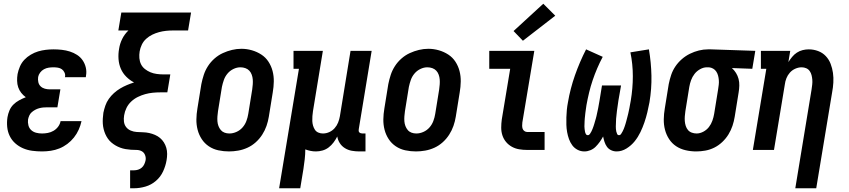

<svg xmlns="http://www.w3.org/2000/svg" viewBox="-20 -802 4540 1027"><path d="M205 8Q178 8 152 4.5Q126 1 103 -9Q80 -19 61.5 -35.5Q43 -52 32 -74.5Q21 -97 18.5 -123Q16 -149 20 -175Q23 -193 30.5 -211Q38 -229 51.5 -242.5Q65 -256 82.5 -265.5Q100 -275 118 -282Q104 -292 93.5 -305.5Q83 -319 77.5 -335Q72 -351 71.5 -369.5Q71 -388 74 -406Q78 -426 86.5 -446Q95 -466 110 -482Q125 -498 144.5 -509.5Q164 -521 184 -527Q204 -533 225 -535.5Q246 -538 266 -538Q289 -538 311 -535.5Q333 -533 353.5 -526.5Q374 -520 392 -508.5Q410 -497 422 -479.5Q434 -462 439 -440.5Q444 -419 440 -397Q440 -395 439.5 -393Q439 -391 439 -389H327Q327 -389 327.5 -390Q328 -391 328 -392Q330 -403 325 -414Q320 -425 311 -431.5Q302 -438 290 -440Q278 -442 266 -442Q253 -442 240 -440Q227 -438 215 -431.5Q203 -425 194.5 -413.5Q186 -402 184 -390Q182 -376 185 -362.5Q188 -349 197.5 -340Q207 -331 220 -327.5Q233 -324 247 -324H303L287 -228H231Q221 -228 210.5 -227Q200 -226 189 -223Q178 -220 168 -214.5Q158 -209 149.5 -201.5Q141 -194 136.5 -183.5Q132 -173 130 -163Q128 -147 132 -131.5Q136 -116 147 -106Q158 -96 173 -92Q188 -88 205 -88Q220 -88 236 -91Q252 -94 266.5 -102.5Q281 -111 291 -124.5Q301 -138 304 -154H416Q411 -131 401 -108.5Q391 -86 375.5 -66.5Q360 -47 340 -32Q320 -17 297.5 -8Q275 1 251.5 4.5Q228 8 205 8Z M676 205V109H697Q708 109 719 105.5Q730 102 738.5 94.5Q747 87 752 76Q757 65 759 54Q761 40 755.5 26.5Q750 13 737.5 6.5Q725 0 710 0Q695 0 680.5 -1Q666 -2 651.5 -4.5Q637 -7 623.5 -12Q610 -17 598 -24Q586 -31 575.5 -40Q565 -49 557 -60.5Q549 -72 543.5 -84.5Q538 -97 534.5 -111Q531 -125 530 -139.5Q529 -154 530 -169Q531 -184 533 -199Q537 -218 543.5 -237Q550 -256 562 -273Q574 -290 589.5 -304Q605 -318 622.5 -328.5Q640 -339 659 -347Q678 -355 697 -361Q674 -373 655.5 -391.5Q637 -410 626.5 -434Q616 -458 614 -486Q612 -514 617 -541Q621 -568 633.5 -593.5Q646 -619 667 -639H613L629 -735H1002L986 -639H905Q886 -639 867.5 -637Q849 -635 830.5 -630Q812 -625 794.5 -616.5Q777 -608 762 -594.5Q747 -581 738.5 -563Q730 -545 727 -527Q724 -509 725.5 -491Q727 -473 734.5 -458Q742 -443 755.5 -432.5Q769 -422 784.5 -415.5Q800 -409 818 -406.5Q836 -404 854 -404H891L875 -308H838Q818 -308 797.5 -306Q777 -304 757 -298.5Q737 -293 717.5 -283.5Q698 -274 682 -259Q666 -244 656.5 -224.5Q647 -205 644 -185Q641 -168 643 -151.5Q645 -135 654.5 -122.5Q664 -110 679.5 -103.5Q695 -97 711.5 -96Q728 -95 745 -94.5Q762 -94 778 -90.5Q794 -87 809 -80.5Q824 -74 836 -64Q848 -54 856.5 -40.5Q865 -27 869.5 -11.5Q874 4 874 21Q874 38 871 55Q866 85 852.5 114.5Q839 144 814 165.5Q789 187 758 196Q727 205 697 205Z M1205 8Q1176 8 1148 2Q1120 -4 1097 -19.5Q1074 -35 1059 -58Q1044 -81 1037 -108Q1030 -135 1030.5 -164Q1031 -193 1036 -222L1057 -352Q1062 -377 1070 -401.5Q1078 -426 1092.5 -448.5Q1107 -471 1127.5 -489Q1148 -507 1172 -518Q1196 -529 1221 -535Q1246 -541 1271 -541Q1300 -541 1327.5 -533Q1355 -525 1378 -510Q1401 -495 1416 -472Q1431 -449 1438 -422Q1445 -395 1444.5 -366Q1444 -337 1439 -308L1418 -178Q1414 -153 1405.5 -128.5Q1397 -104 1382.5 -81.5Q1368 -59 1348 -41Q1328 -23 1304 -12Q1280 -1 1254.5 3.5Q1229 8 1205 8ZM1207 -88Q1226 -88 1245 -96.5Q1264 -105 1277.5 -120.5Q1291 -136 1298 -155Q1305 -174 1308 -193L1329 -323Q1331 -337 1332 -350.5Q1333 -364 1332 -377Q1331 -390 1326.5 -402.5Q1322 -415 1313.5 -424Q1305 -433 1292.5 -437.5Q1280 -442 1266 -442Q1247 -442 1228.5 -433Q1210 -424 1197 -408.5Q1184 -393 1177.5 -374.5Q1171 -356 1167 -337L1146 -207Q1144 -193 1143 -179.5Q1142 -166 1143 -153Q1144 -140 1148.5 -128Q1153 -116 1161 -106.5Q1169 -97 1181 -92.5Q1193 -88 1207 -88Z M1473 205 1579 -434H1550V-530H1707L1654 -207Q1652 -194 1651 -180.5Q1650 -167 1650.5 -154.5Q1651 -142 1654.5 -130Q1658 -118 1664.5 -108Q1671 -98 1682.5 -93Q1694 -88 1707 -88Q1725 -88 1741.5 -95.5Q1758 -103 1770 -116.5Q1782 -130 1788.5 -146.5Q1795 -163 1798 -180L1855 -530H1968L1899 -111Q1898 -107 1898.5 -102Q1899 -97 1902 -94Q1905 -91 1909.5 -89.5Q1914 -88 1918 -88H1935V8H1902Q1882 8 1862 4.5Q1842 1 1825 -9.5Q1808 -20 1797.5 -36.5Q1787 -53 1784 -72Q1776 -56 1764.5 -40.5Q1753 -25 1738 -13.5Q1723 -2 1705 3Q1687 8 1670 8Q1655 8 1640.5 5Q1626 2 1613 -3Q1613 23 1610 49.5Q1607 76 1603 102L1586 205Z M2205 8Q2176 8 2148 2Q2120 -4 2097 -19.5Q2074 -35 2059 -58Q2044 -81 2037 -108Q2030 -135 2030.5 -164Q2031 -193 2036 -222L2057 -352Q2062 -377 2070 -401.5Q2078 -426 2092.5 -448.5Q2107 -471 2127.5 -489Q2148 -507 2172 -518Q2196 -529 2221 -535Q2246 -541 2271 -541Q2300 -541 2327.5 -533Q2355 -525 2378 -510Q2401 -495 2416 -472Q2431 -449 2438 -422Q2445 -395 2444.5 -366Q2444 -337 2439 -308L2418 -178Q2414 -153 2405.5 -128.5Q2397 -104 2382.5 -81.5Q2368 -59 2348 -41Q2328 -23 2304 -12Q2280 -1 2254.5 3.5Q2229 8 2205 8ZM2207 -88Q2226 -88 2245 -96.5Q2264 -105 2277.5 -120.5Q2291 -136 2298 -155Q2305 -174 2308 -193L2329 -323Q2331 -337 2332 -350.5Q2333 -364 2332 -377Q2331 -390 2326.5 -402.5Q2322 -415 2313.5 -424Q2305 -433 2292.5 -437.5Q2280 -442 2266 -442Q2247 -442 2228.5 -433Q2210 -424 2197 -408.5Q2184 -393 2177.5 -374.5Q2171 -356 2167 -337L2146 -207Q2144 -193 2143 -179.5Q2142 -166 2143 -153Q2144 -140 2148.5 -128Q2153 -116 2161 -106.5Q2169 -97 2181 -92.5Q2193 -88 2207 -88Z M2800 0Q2778 0 2757 -3.5Q2736 -7 2718 -17Q2700 -27 2687 -42.5Q2674 -58 2667.5 -77.5Q2661 -97 2661 -119Q2661 -141 2664 -163L2709 -434H2597V-530H2838L2774 -147Q2773 -138 2773 -129.5Q2773 -121 2775.5 -113.5Q2778 -106 2785 -101Q2792 -96 2800 -96H2893V0ZM2777 -584 2727 -636 2886 -782 2950 -718Z M3106 8Q3086 8 3069 -1Q3052 -10 3041 -25Q3030 -40 3023.5 -58Q3017 -76 3013.5 -95.5Q3010 -115 3009.5 -134.5Q3009 -154 3009.5 -174Q3010 -194 3012 -214.5Q3014 -235 3018 -255Q3024 -291 3033.5 -327.5Q3043 -364 3055.5 -399.5Q3068 -435 3083 -470Q3098 -505 3115 -538L3204 -498Q3188 -468 3174.5 -436.5Q3161 -405 3150 -372.5Q3139 -340 3131 -306.5Q3123 -273 3117 -240Q3116 -233 3115 -226Q3114 -219 3113 -212Q3112 -205 3111 -197.5Q3110 -190 3109.5 -183Q3109 -176 3108 -169Q3107 -162 3107 -154.5Q3107 -147 3106.5 -140Q3106 -133 3106 -126Q3106 -119 3107 -112Q3108 -105 3109 -98.5Q3110 -92 3113.5 -85.5Q3117 -79 3124 -79Q3131 -79 3135.5 -85.5Q3140 -92 3143.5 -99Q3147 -106 3149.5 -112.5Q3152 -119 3154.5 -126Q3157 -133 3159 -140Q3161 -147 3163 -154Q3165 -161 3167 -167.5Q3169 -174 3170.5 -181Q3172 -188 3173.5 -195Q3175 -202 3176.5 -209Q3178 -216 3179.5 -223Q3181 -230 3182 -237Q3183 -244 3184.5 -251Q3186 -258 3187 -265L3200 -345H3302L3288 -265Q3287 -258 3286 -251Q3285 -244 3284 -237Q3283 -230 3282 -223Q3281 -216 3280 -209Q3279 -202 3278.5 -195Q3278 -188 3277 -181Q3276 -174 3275.5 -167Q3275 -160 3275 -153Q3275 -146 3274.5 -139Q3274 -132 3274 -125.5Q3274 -119 3274.5 -112Q3275 -105 3276.5 -98.5Q3278 -92 3281 -85.5Q3284 -79 3291 -79Q3298 -79 3302.5 -86Q3307 -93 3310.5 -99.5Q3314 -106 3316.5 -112.5Q3319 -119 3321.5 -126Q3324 -133 3326 -140Q3328 -147 3330 -154Q3332 -161 3333.5 -167.5Q3335 -174 3337 -181Q3339 -188 3340.5 -195Q3342 -202 3343.5 -209Q3345 -216 3346.5 -223Q3348 -230 3349 -237Q3350 -244 3351.5 -250.5Q3353 -257 3354 -264Q3365 -330 3365 -394.5Q3365 -459 3352 -522L3451 -538Q3463 -468 3464.5 -397.5Q3466 -327 3454 -255Q3449 -228 3442.5 -201Q3436 -174 3427 -147.5Q3418 -121 3405.5 -95Q3393 -69 3375 -46.5Q3357 -24 3331.5 -8Q3306 8 3278 8Q3263 8 3249 1.5Q3235 -5 3226.5 -17Q3218 -29 3213.5 -43Q3209 -57 3206 -72Q3198 -57 3188 -43Q3178 -29 3166 -17Q3154 -5 3138 1.5Q3122 8 3106 8Z M3704 8Q3675 8 3647 1.5Q3619 -5 3596.5 -20Q3574 -35 3559 -58Q3544 -81 3537 -108Q3530 -135 3530.5 -164Q3531 -193 3536 -222L3557 -352Q3562 -377 3570 -401Q3578 -425 3592.5 -446.5Q3607 -468 3627 -485.5Q3647 -503 3670.5 -514.5Q3694 -526 3718.5 -532Q3743 -538 3767 -538Q3771 -538 3775 -538Q3779 -538 3783 -538L4020 -530L4004 -434L3895 -438Q3908 -426 3917 -411.5Q3926 -397 3930.5 -380Q3935 -363 3934.5 -344.5Q3934 -326 3931 -308L3910 -178Q3906 -153 3898 -129Q3890 -105 3876.5 -83Q3863 -61 3843.5 -42.5Q3824 -24 3801 -12.5Q3778 -1 3753 3.5Q3728 8 3704 8ZM3706 -88Q3724 -88 3742 -97.5Q3760 -107 3772 -122.5Q3784 -138 3790.5 -156.5Q3797 -175 3800 -193L3821 -323Q3823 -336 3824.5 -348.5Q3826 -361 3825 -373.5Q3824 -386 3821 -397.5Q3818 -409 3811.5 -419Q3805 -429 3794.5 -435Q3784 -441 3772 -442H3767Q3765 -442 3763.5 -442Q3762 -442 3761 -442Q3743 -442 3725 -432Q3707 -422 3695 -406.5Q3683 -391 3676.5 -373Q3670 -355 3667 -337L3646 -207Q3644 -193 3643 -180Q3642 -167 3643 -154Q3644 -141 3648 -128.5Q3652 -116 3660 -106.5Q3668 -97 3680.5 -92.5Q3693 -88 3706 -88Z M4234 205 4321 -323Q4323 -336 4324.5 -349.5Q4326 -363 4325 -375.5Q4324 -388 4321 -400Q4318 -412 4311 -422Q4304 -432 4292.5 -437Q4281 -442 4268 -442Q4251 -442 4234 -434.5Q4217 -427 4205 -413.5Q4193 -400 4186.5 -383.5Q4180 -367 4178 -350L4120 0H4007L4079 -434H4050V-530H4207L4197 -470Q4206 -484 4217 -497.5Q4228 -511 4242.5 -520.5Q4257 -530 4273.5 -534Q4290 -538 4306 -538Q4332 -538 4356 -529Q4380 -520 4397 -502Q4414 -484 4423 -460.5Q4432 -437 4435.5 -412Q4439 -387 4437.5 -360.5Q4436 -334 4431 -308L4346 205Z"/></svg>

Font: Iosevka Slab Oblique
Style: Bold
Weight: 700
Italic angle: -9°
Monospace: yes
Designer: Belleve Invis
Foundry: Belleve Invis
Version: Version 11.1.1; ttfautohint (v1.8.3)